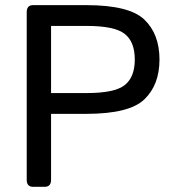

<svg xmlns="http://www.w3.org/2000/svg" viewBox="-20 -720 679 740"><path d="M107.4 0Q83 0 83 -26.9V-673.3Q83 -700.2 107.4 -700.2H312.5Q478.5 -700.2 536.6 -644.3Q594.7 -588.4 594.7 -490.7Q594.7 -393.1 536.6 -337.2Q478.5 -281.2 312.5 -281.2H176.8V-26.9Q176.8 0 152.3 0ZM176.8 -361.3H314Q421.4 -361.3 460.4 -391.8Q499.5 -422.4 499.5 -490.7Q499.5 -559.1 460.4 -589.6Q421.4 -620.1 314 -620.1H176.8Z"/></svg>

Font: Istok
Style: Regular
Weight: 500
Designer: Andrey V. Panov
Foundry: Andrey V. Panov
Version: Version 1.0.3